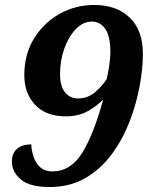

<svg xmlns="http://www.w3.org/2000/svg" viewBox="-20 -744 599 774"><path d="M180 10Q100 10 64 -20.5Q28 -51 28 -93Q28 -126 48.5 -144Q69 -162 106 -162Q107 -137 115.5 -111.5Q124 -86 142.5 -69.5Q161 -53 191 -53Q265 -53 311.5 -128Q358 -203 396 -343Q371 -317 334 -296Q297 -275 245 -275Q165 -275 121.5 -321.5Q78 -368 78 -441Q78 -525 117 -588.5Q156 -652 220 -688Q284 -724 360 -724Q450 -724 503 -673Q556 -622 556 -527Q556 -469 543 -397.5Q530 -326 502.5 -254.5Q475 -183 431 -123Q387 -63 324.5 -26.5Q262 10 180 10ZM296 -347Q335 -348 363.5 -372.5Q392 -397 410 -425Q416 -449 420.5 -481Q425 -513 425 -533Q425 -599 404 -628Q383 -657 351 -657Q314 -657 284.5 -625.5Q255 -594 238.5 -546Q222 -498 222 -446Q222 -397 242 -372Q262 -347 296 -347Z"/></svg>

Font: Noto Serif
Style: Bold Italic
Weight: 700
Italic angle: -12°
Designer: Monotype Design Team
Foundry: Monotype Imaging Inc.
Version: Version 2.013